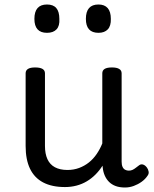

<svg xmlns="http://www.w3.org/2000/svg" viewBox="-20 -815 685 854"><path d="M269 17Q211 17 172 -3.5Q133 -24 113.5 -64.5Q94 -105 94 -166V-489Q94 -502 104.5 -508.5Q115 -515 136 -515Q158 -515 169 -508.5Q180 -502 180 -489V-166Q180 -131 191 -107Q202 -83 224.5 -71Q247 -59 280 -59Q308 -59 332 -68Q356 -77 375.5 -92.5Q395 -108 410 -130Q425 -152 435 -177V-489Q435 -502 445.5 -508.5Q456 -515 478 -515Q499 -515 510 -508.5Q521 -502 521 -489V-96Q521 -82 525 -73Q529 -64 536.5 -60Q544 -56 553 -56Q562 -56 569.5 -59.5Q577 -63 584.5 -69Q592 -75 599 -80Q607 -86 616.5 -83Q626 -80 634 -69Q639 -62 641 -52Q643 -42 636 -33Q626 -18 610 -6.5Q594 5 575 12Q556 19 536 19Q512 19 494.5 12.5Q477 6 465 -6Q453 -18 446 -34Q439 -50 437 -69L436 -78Q422 -56 404.5 -38.5Q387 -21 366 -8.5Q345 4 320.5 10.5Q296 17 269 17ZM189 -669Q161 -669 147 -684.5Q133 -700 133 -731Q133 -763 147 -779Q161 -795 189 -795Q217 -795 230.5 -779Q244 -763 244 -731Q246 -700 231.5 -684.5Q217 -669 189 -669ZM418 -669Q390 -669 376 -684.5Q362 -700 362 -731Q362 -763 376 -779Q390 -795 418 -795Q445 -795 459 -779Q473 -763 473 -731Q474 -700 459.5 -684.5Q445 -669 418 -669Z"/></svg>

Font: Playwrite DE Grund
Style: Regular
Weight: 400
Designer: Veronika Burian, José Scaglione
Foundry: TypeTogether
Version: Version 1.002